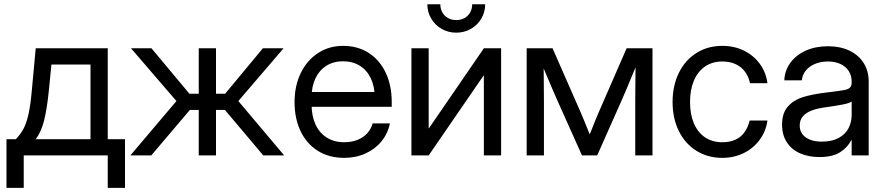

<svg xmlns="http://www.w3.org/2000/svg" viewBox="-20 -748 4262 924"><path d="M11.2 -78.1H56.2Q79.6 -102.5 93.8 -129.6Q107.9 -156.7 117.4 -199.7Q127 -242.7 133.3 -314.5L151.9 -515.6H498.5V-78.1H581.5V156.2H498.5V0H94.2V156.2H11.2ZM415.5 -78.1V-437.5H227.5L215.3 -314.5Q206.5 -226.1 192.6 -169.7Q178.7 -113.3 151.9 -78.1Z M829.1 -261.7 610.4 -515.6H709L891.6 -296.9H936.5V-515.6H1019.5V-296.9H1063.5L1245.1 -515.6H1344.7L1127 -261.7L1347.7 0H1247.1L1062.5 -218.8H1019.5V0H936.5V-218.8H893.6L708 0H607.4Z M1397.5 -256.8Q1397.5 -334.5 1427.2 -396Q1457 -457.5 1510.3 -492.4Q1563.5 -527.3 1630.9 -527.3Q1701.7 -527.3 1754.6 -493.2Q1807.6 -459 1836.4 -397.7Q1865.2 -336.4 1865.2 -256.8V-233.9H1441.4V-305.2H1818.8L1783.2 -280.3Q1783.2 -332 1764.4 -371.3Q1745.6 -410.6 1711.2 -431.9Q1676.8 -453.1 1630.9 -453.1Q1585.4 -453.1 1551.3 -431.9Q1517.1 -410.6 1498.3 -371.3Q1479.5 -332 1479.5 -280.3V-245.1Q1479.5 -191.4 1497.8 -150.4Q1516.1 -109.4 1551.8 -86.4Q1587.4 -63.5 1636.7 -63.5Q1672.4 -63.5 1700.4 -74.7Q1728.5 -85.9 1747.1 -106.4Q1765.6 -127 1773.4 -154.3H1856.4Q1846.7 -105.5 1815.9 -67.9Q1785.2 -30.3 1738.8 -9.3Q1692.4 11.7 1636.7 11.7Q1562.5 11.7 1508.5 -22.7Q1454.6 -57.1 1426 -117.9Q1397.5 -178.7 1397.5 -256.8Z M2308.6 0V-384.3H2307.1L2043 0H1960V-515.6H2043V-130.9H2044.4L2308.6 -515.6H2391.6V0ZM2036.6 -727.5H2099.1Q2099.1 -705.6 2108.9 -688.2Q2118.7 -670.9 2136 -661.1Q2153.3 -651.4 2175.8 -651.4Q2198.2 -651.4 2215.6 -661.1Q2232.9 -670.9 2242.7 -688.2Q2252.4 -705.6 2252.4 -727.5H2314.9Q2314.9 -689.9 2296.4 -658.5Q2277.9 -627.1 2246.1 -609Q2214.4 -590.8 2175.8 -590.8Q2137.2 -590.8 2105.4 -609Q2073.7 -627.1 2055.2 -658.5Q2036.6 -689.9 2036.6 -727.5Z M2514.6 -515.6H2639.2L2772.9 -210.9Q2788.1 -176.3 2808.6 -124.5Q2814.9 -108.9 2817.9 -101.6Q2820.8 -94.2 2827.1 -79.1H2809.1Q2814 -91.3 2818.8 -103.3Q2823.7 -115.2 2828.6 -127.4Q2846.7 -174.3 2862.8 -210.9L2995.6 -515.6H3120.1V0H3037.1V-260.7Q3037.1 -317.9 3038.1 -391.1Q3038.1 -410.2 3039.1 -462.9H3054.7L3022 -384.3Q2993.2 -313.5 2970.2 -261.7L2854 0H2780.8L2663.6 -261.7Q2648.9 -294.9 2636 -325Q2623 -355 2611.3 -383.3Q2587.4 -440.4 2577.6 -462.9H2595.7Q2596.7 -410.2 2596.7 -391.1Q2597.7 -317.9 2597.7 -260.7V0H2514.6Z M3216.8 -256.8Q3216.8 -335.4 3246.8 -397Q3276.9 -458.5 3331.3 -492.9Q3385.7 -527.3 3456.1 -527.3Q3513.7 -527.3 3560.5 -504.2Q3607.4 -481 3637 -440.2Q3666.5 -399.4 3673.3 -347.7H3589.4Q3583 -378.4 3565.9 -402.1Q3548.8 -425.8 3521 -439Q3493.2 -452.1 3456.1 -452.1Q3408.2 -452.1 3373 -428Q3337.9 -403.8 3319.3 -359.9Q3300.8 -315.9 3300.8 -256.8Q3300.8 -198.2 3319.3 -154.5Q3337.9 -110.8 3372.8 -87.2Q3407.7 -63.5 3456.1 -63.5Q3493.7 -63.5 3520.3 -76.2Q3546.9 -88.9 3563.2 -112.1Q3579.6 -135.3 3587.9 -168H3673.3Q3666.5 -117.2 3636.7 -76.2Q3606.9 -35.2 3560.1 -11.7Q3513.2 11.7 3456.1 11.7Q3385.7 11.7 3331.3 -22.5Q3276.9 -56.6 3246.8 -117.7Q3216.8 -178.7 3216.8 -256.8Z M3743.7 -148.4Q3743.7 -203.6 3771.5 -235.1Q3799.3 -266.6 3842 -280Q3884.8 -293.5 3948.7 -301.8Q3970.2 -304.7 3991.7 -307.1Q4030.3 -312 4046.4 -315.4Q4062.5 -318.8 4070.6 -326.7Q4078.6 -334.5 4078.6 -350.6V-355.5Q4078.6 -383.8 4064.9 -405.5Q4051.3 -427.2 4025.4 -439.7Q3999.5 -452.1 3964.4 -452.1Q3929.2 -452.1 3901.4 -440.2Q3873.5 -428.2 3857.2 -407.5Q3840.8 -386.7 3838.9 -361.3H3754.4Q3756.3 -408.2 3783.4 -445.6Q3810.5 -482.9 3857.4 -504.2Q3904.3 -525.4 3964.4 -525.4Q4023.9 -525.4 4068.1 -504.2Q4112.3 -482.9 4136.5 -444.6Q4160.6 -406.2 4160.6 -355.5V0H4078.6V-73.2H4076.7Q4059.1 -38.6 4022.9 -15.4Q3986.8 7.8 3923.3 7.8Q3871.1 7.8 3830.6 -10Q3790 -27.8 3766.8 -63Q3743.7 -98.1 3743.7 -148.4ZM4078.6 -195.3V-259.8Q4070.3 -252 4036.1 -245.1Q4002 -238.3 3944.8 -230.5Q3911.6 -225.6 3886 -216.1Q3860.4 -206.5 3844.5 -188.7Q3828.6 -170.9 3828.6 -143.6Q3828.6 -119.6 3841.6 -102.3Q3854.5 -85 3878.4 -75.7Q3902.3 -66.4 3935.1 -66.4Q3983.4 -66.4 4015.9 -84Q4048.3 -101.6 4063.5 -130.9Q4078.6 -160.2 4078.6 -195.3Z"/></svg>

Font: Intratopia Thin
Style: Regular
Weight: 100
Designer: Rasmus Andersson
Foundry: rsms
Version: Version 3.000;Glyphs 3.2.3 (3260)